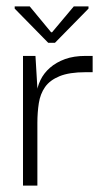

<svg xmlns="http://www.w3.org/2000/svg" viewBox="-20 -581 324 601"><path d="M52 0V-406H91L98 -289L97 -202V0ZM97 -196 94 -284Q96 -308 106.5 -330Q117 -352 136.5 -369Q156 -386 183.5 -396Q211 -406 248 -406H270V-355H248Q197 -355 166.5 -342.5Q136 -330 121 -308.5Q106 -287 101.5 -258Q97 -229 97 -196ZM131 -447 26 -554V-561H73L140 -480H143L211 -561H257V-554L152 -447Z"/></svg>

Font: Darker Grotesque Light
Style: Regular
Weight: 400
Version: Version 1.000;gftools[0.9.28]